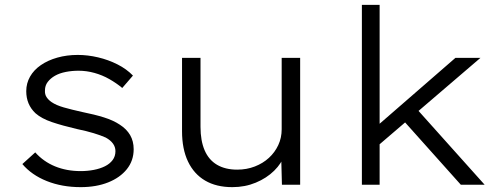

<svg xmlns="http://www.w3.org/2000/svg" viewBox="-20 -760 2069 790"><path d="M312 10Q235 10 172.5 -15Q110 -40 72 -85L125 -133Q159 -95 206.5 -75.5Q254 -56 312 -56Q340 -56 366 -61Q392 -66 412 -76Q432 -86 443.5 -101.5Q455 -117 455 -138Q455 -172 415 -194Q395 -203 365.5 -212Q336 -221 297 -229Q237 -243 194 -257.5Q151 -272 126 -294Q107 -312 97.5 -334.5Q88 -357 88 -385Q88 -417 103.5 -444.5Q119 -472 148 -492Q177 -512 216 -523Q255 -534 300 -534Q341 -534 383.5 -524Q426 -514 463.5 -495Q501 -476 527 -449L483 -398Q459 -418 430 -434.5Q401 -451 368.5 -460Q336 -469 303 -469Q276 -469 250.5 -464Q225 -459 206.5 -448.5Q188 -438 176.5 -423Q165 -408 165 -388Q164 -372 171.5 -360.5Q179 -349 192 -340Q211 -327 242.5 -318Q274 -309 319 -299Q369 -289 407.5 -277Q446 -265 473 -247Q501 -229 515.5 -204Q530 -179 530 -146Q530 -99 502 -64Q474 -29 425 -9.5Q376 10 312 10Z M936 10Q870 10 824 -17Q778 -44 753.5 -95.5Q729 -147 729 -220V-522H805V-238Q805 -181 822 -141.5Q839 -102 873 -82Q907 -62 956 -62Q995 -62 1028.5 -75Q1062 -88 1086.5 -110.5Q1111 -133 1125 -163Q1139 -193 1139 -228V-522H1215V0H1140L1137 -116L1150 -122Q1139 -88 1108 -57.5Q1077 -27 1032.5 -8.5Q988 10 936 10Z M1531 -157 1533 -243 1854 -522H1957ZM1469 0V-740H1542V0ZM1876 0 1631 -274 1683 -325 1974 0Z"/></svg>

Font: Lexend Exa Light
Style: Regular
Weight: 300
Designer: Bonnie Shaver-Troup, Thomas Jockin
Foundry: Lexend
Version: Version 1.007